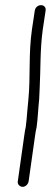

<svg xmlns="http://www.w3.org/2000/svg" viewBox="-20 -714 197 745"><path d="M115 -673 104 -600C90 -503 99 -418 90 -326L86 -284C84 -261 83 -243 80 -222C78 -214 76 -202 74 -187L49 -10C47 1 57 11 68 11C79 11 89 1 91 -10L116 -187C118 -202 120 -213 122 -220C127 -256 128 -292 132 -329L134 -373C138 -447 135 -520 146 -600L157 -673C159 -685 151 -694 139 -694C127 -694 117 -685 115 -673Z"/></svg>

Font: PolanStronk
Style: Ita
Weight: 500
Version: Version 1.0